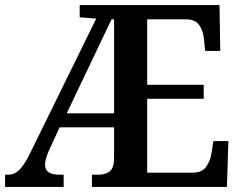

<svg xmlns="http://www.w3.org/2000/svg" viewBox="-20 -734 950 754"><path d="M0 0V-48H12Q37 -48 56 -67Q75 -86 95 -126L358 -661L293 -666V-714H842L845 -534H786L781 -579Q778 -614 762 -636Q746 -658 711 -658H558V-401H780V-346H558V-56H737Q773 -56 789.5 -79Q806 -102 811 -135L818 -180H877L871 0H341V-48H367Q396 -48 412 -62Q428 -76 428 -113V-234H214L171 -140Q157 -108 157 -87Q157 -48 212 -48H230V0ZM242 -289H428V-658H418Z"/></svg>

Font: Noto Serif Tamil SemiCondensed SemiBold
Style: Italic
Weight: 600
Width: 4
Italic angle: -12°
Designer: Indian Type Foundry, Tom Grace, and the Monotype Design Team
Foundry: Monotype Imaging Inc.
Version: Version 2.003; ttfautohint (v1.8.4.7-5d5b)